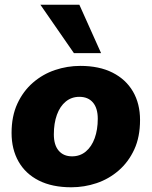

<svg xmlns="http://www.w3.org/2000/svg" viewBox="-20 -782 642 813"><path d="M282 11Q201 11 144.5 -17.5Q88 -46 58.5 -98Q29 -150 29 -219Q29 -290 53.5 -343Q78 -396 119.5 -432Q161 -468 213 -485.5Q265 -503 320 -503Q400 -503 456.5 -474.5Q513 -446 543 -394.5Q573 -343 573 -274Q573 -202 548.5 -149Q524 -96 482.5 -60Q441 -24 389 -6.5Q337 11 282 11ZM285 -120Q319 -120 343.5 -140.5Q368 -161 381 -197Q394 -233 394 -279Q394 -324 373.5 -348Q353 -372 316 -372Q283 -372 258.5 -352Q234 -332 221 -296Q208 -260 208 -213Q208 -168 228.5 -144Q249 -120 285 -120ZM293 -557 151 -762H316L408 -557Z"/></svg>

Font: Nunito Sans 12pt Black
Style: Italic
Weight: 900
Italic angle: -9°
Designer: Vernon Adams
Foundry: Vernon Adams
Version: Version 3.101;gftools[0.9.27]